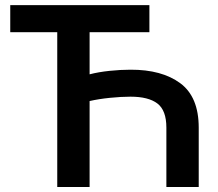

<svg xmlns="http://www.w3.org/2000/svg" viewBox="-20 -748 871 768"><path d="M338.4 0H209V-619.1H21V-727.5H577.6V-619.1H338.4V-450.7Q374 -460 418.2 -464.6Q462.4 -469.2 502 -469.2Q627.4 -469.7 701.2 -415Q774.9 -360.4 774.9 -237.3V0H645.5V-237.3Q645.5 -306.6 609.6 -334Q573.7 -361.3 502 -361.3Q465.3 -361.3 419.9 -356.7Q374.5 -352.1 338.4 -343.8Z"/></svg>

Font: Inter Tight SemiBold
Style: Regular
Weight: 600
Designer: Rasmus Andersson
Foundry: rsms
Version: Version 3.004; ttfautohint (v1.8.4.7-5d5b)